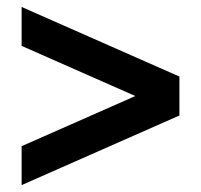

<svg xmlns="http://www.w3.org/2000/svg" viewBox="-20 -575 585 559"><path d="M374 -295.4 43 -441.4V-554.7L502.4 -352.1V-238.8L43 -36.1V-149.4Z"/></svg>

Font: Ebtekar Inline 2
Style: Inline-2
Weight: 500
Designer: Arman Khorramak
Foundry: Arman Khorramak
Version: Version 2.000